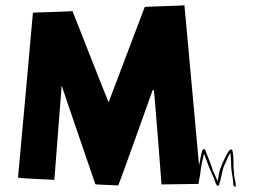

<svg xmlns="http://www.w3.org/2000/svg" viewBox="-20 -735 972 735"><path d="M598 -29 740 -31C741 -44 746 -61 747 -73C749 -99 756 -123 761 -147C772 -116 784 -84 798 -55C801 -49 807 -21 815 -24C820 -26 819 -28 820 -33C829 -59 830 -86 841 -107C848 -120 853 -138 862 -150C864 -133 865 -115 865 -97C866 -73 873 -51 873 -30C873 -26 875 -22 878 -21C886 -18 882 -29 882 -31C882 -34 882 -36 881 -39C876 -57 875 -77 874 -97C874 -117 874 -140 870 -158C867 -167 859 -161 856 -157C843 -137 833 -114 824 -91C818 -78 817 -56 813 -42V-41C808 -51 806 -60 800 -71C795 -80 794 -83 791 -94C784 -117 774 -137 766 -160C763 -168 756 -163 754 -158C749 -141 746 -120 742 -102C742 -102 686 -717 686 -715C686 -713 534 -710 534 -708C534 -706 396 -346 396 -344C395 -341 257 -696 257 -693C257 -690 106 -688 106 -686C106 -684 50 -61 49 -56C48 -51 189 -48 188 -46L216 -407C216 -405 219 -403 219 -399C219 -396 345 -31 345 -30C344 -28 429 -26 432 -25C435 -24 563 -388 564 -389L569 -391C570 -393 599 -27 598 -29Z"/></svg>

Font: Hussar Wojna
Style: 3
Weight: 400
Designer: Robert Jablonski
Foundry: Cannot Into Space Fonts
Version: Version 1.01